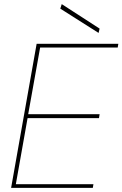

<svg xmlns="http://www.w3.org/2000/svg" viewBox="-20 -913 595 933"><path d="M34 0 158 -700H555L552 -682H175L117 -358H464L461 -339H114L57 -18H434L431 0ZM459 -753 273 -871 280 -893 464 -774Z"/></svg>

Font: DM Sans 16pt Thin
Style: Italic
Weight: 250
Italic angle: -10°
Version: Version 4.004;gftools[0.9.30]